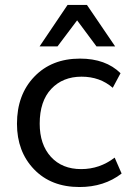

<svg xmlns="http://www.w3.org/2000/svg" viewBox="-20 -753 560 784"><path d="M141.6 -563.5 255.9 -732.9H335L450.2 -563.5H374L294.9 -669.9L214.8 -563.5ZM304.7 10.7Q188.5 10.7 118.9 -61.8Q49.3 -134.3 49.3 -247.6Q49.3 -366.2 120.1 -439.9Q190.9 -513.7 306.6 -513.7Q411.6 -513.7 472.2 -454.1L440.4 -394.5Q388.2 -439.9 313 -439.9Q236.3 -439.9 189.2 -389.9Q142.1 -339.8 142.1 -248Q142.1 -163.1 187.7 -112.8Q233.4 -62.5 311.5 -62.5Q387.2 -62.5 448.2 -109.4L476.6 -44.4Q405.3 10.7 304.7 10.7Z"/></svg>

Font: Muli
Style: Regular
Weight: 400
Designer: Vernon Adams
Foundry: newtypography
Version: Version 2; ttfautohint (v1.00rc1.6-4cba) -l 8 -r 50 -G 200 -